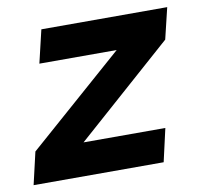

<svg xmlns="http://www.w3.org/2000/svg" viewBox="-75 -566 659 631"><g transform="rotate(-10 255.0 -250.0)"><path d="M-12 0 13 -108 334 -390H76L102 -500H522L497 -396L174 -110H447L422 0Z"/></g></svg>

Font: Prodigy Sans SemiBold
Style: Italic
Weight: 600
Italic angle: -13°
Designer: Wei Huang
Foundry: Wei Huang
Version: Version 1.003; ttfautohint (v1.8.3)